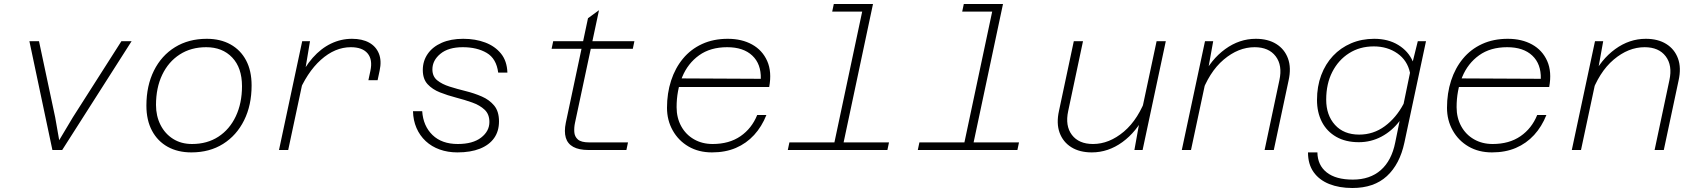

<svg xmlns="http://www.w3.org/2000/svg" viewBox="-20 -750 8490 960"><path d="M242 0 127 -544H175L256 -163L276 -49L344 -163L587 -544H638L291 0Z M937 12Q869 12 818.5 -16Q768 -44 740 -96.5Q712 -149 712 -222Q712 -321 749.5 -396.5Q787 -472 855 -514Q923 -556 1014 -556Q1082 -556 1132.5 -528Q1183 -500 1210.5 -448Q1238 -396 1238 -323Q1238 -224 1200.5 -148.5Q1163 -73 1095.5 -30.5Q1028 12 937 12ZM940 -30Q1016 -30 1072 -66.5Q1128 -103 1159 -168.5Q1190 -234 1190 -319Q1190 -411 1141 -462.5Q1092 -514 1011 -514Q935 -514 878.5 -477.5Q822 -441 791 -376Q760 -311 760 -225Q760 -170 782.5 -125.5Q805 -81 845.5 -55.5Q886 -30 940 -30Z M1822 -349 1832 -396Q1844 -452 1818 -483Q1792 -514 1734 -514Q1655 -514 1584.5 -451Q1514 -388 1467 -272L1470 -345Q1502 -414 1543.5 -461Q1585 -508 1635 -532Q1685 -556 1740 -556Q1791 -556 1825.5 -537Q1860 -518 1874.5 -482Q1889 -446 1878 -396L1868 -349ZM1375 0 1491 -544H1530L1505 -394L1421 0Z M2267 12Q2219 12 2178.5 -2.5Q2138 -17 2108.5 -44.5Q2079 -72 2062.5 -110Q2046 -148 2045 -194H2091Q2096 -120 2142.5 -75Q2189 -30 2269 -30Q2344 -30 2385.5 -62Q2427 -94 2427 -140Q2427 -179 2403 -201.5Q2379 -224 2341 -237.5Q2303 -251 2260.5 -262Q2218 -273 2180 -288Q2142 -303 2118 -329Q2094 -355 2094 -400Q2094 -445 2118.5 -480.5Q2143 -516 2188.5 -536Q2234 -556 2296 -556Q2357 -556 2406 -537.5Q2455 -519 2485 -482Q2515 -445 2517 -387H2471Q2462 -457 2413.5 -485.5Q2365 -514 2294 -514Q2222 -514 2182 -481Q2142 -448 2142 -403Q2142 -368 2166 -348.5Q2190 -329 2228 -317Q2266 -305 2308.5 -294.5Q2351 -284 2389 -267.5Q2427 -251 2451 -222Q2475 -193 2475 -143Q2475 -94 2450.5 -59.5Q2426 -25 2379.5 -6.5Q2333 12 2267 12Z M2922 0Q2875 0 2846.5 -15.5Q2818 -31 2809 -61.5Q2800 -92 2809 -136L2920 -659L2975 -699L2855 -136Q2850 -113 2851.5 -90Q2853 -67 2869.5 -52.5Q2886 -38 2926 -38H3120L3112 0ZM2738 -506 2746 -544H3152L3144 -506Z M3540 12Q3473 12 3422.5 -17.5Q3372 -47 3343.5 -98Q3315 -149 3315 -211Q3315 -284 3335.5 -347Q3356 -410 3395 -457Q3434 -504 3490.5 -530Q3547 -556 3619 -556Q3689 -556 3740.5 -527.5Q3792 -499 3816 -445Q3840 -391 3826 -315H3366L3375 -358L3784 -356Q3786 -430 3741.5 -472Q3697 -514 3616 -514Q3532 -514 3475.5 -473.5Q3419 -433 3391 -365Q3363 -297 3363 -214Q3363 -161 3386 -119Q3409 -77 3450 -53.5Q3491 -30 3543 -30Q3626 -30 3682.5 -69Q3739 -108 3766 -175H3812Q3789 -117 3750.5 -75Q3712 -33 3659.5 -10.5Q3607 12 3540 12Z M4144 0 4299 -730H4345L4190 0ZM3919 0 3927 -38H4425L4417 0ZM4141 -692 4149 -730H4322L4314 -692Z M4794 0 4949 -730H4995L4840 0ZM4569 0 4577 -38H5075L5067 0ZM4791 -692 4799 -730H4972L4964 -692Z M5395 -544 5321 -195Q5305 -121 5339.5 -75.5Q5374 -30 5445 -30Q5526 -30 5599.5 -92Q5673 -154 5715 -274L5707 -181Q5663 -91 5592 -39.5Q5521 12 5439 12Q5378 12 5336.5 -14Q5295 -40 5278 -86.5Q5261 -133 5275 -196L5349 -544ZM5809 -544 5693 0H5652L5679 -150L5763 -544Z M6303 0 6377 -349Q6393 -423 6358.5 -468.5Q6324 -514 6253 -514Q6172 -514 6098.5 -452Q6025 -390 5983 -270L5991 -363Q6035 -453 6106 -504.5Q6177 -556 6259 -556Q6320 -556 6361.5 -530Q6403 -504 6420 -457.5Q6437 -411 6423 -348L6349 0ZM5889 0 6005 -544H6046L6019 -394L5935 0Z M7044 -443 7069 -544H7110L7002 -37Q6979 71 6914.5 130.5Q6850 190 6742 190Q6676 190 6626 170Q6576 150 6548 110.5Q6520 71 6520 12H6567Q6568 76 6613.5 112Q6659 148 6744 148Q6830 148 6884 100.5Q6938 53 6956 -37L6978 -145Q6940 -95 6887.5 -67Q6835 -39 6774 -39Q6708 -39 6661 -66Q6614 -93 6589.5 -140.5Q6565 -188 6565 -250Q6565 -318 6586 -374Q6607 -430 6645 -470.5Q6683 -511 6735.5 -533.5Q6788 -556 6851 -556Q6921 -556 6971.5 -525Q7022 -494 7044 -443ZM6776 -77Q6847 -77 6904 -119Q6961 -161 6998 -231L7030 -386Q7017 -448 6967 -483Q6917 -518 6849 -518Q6779 -518 6725.5 -484Q6672 -450 6641.5 -390.5Q6611 -331 6611 -252Q6611 -174 6655 -125.5Q6699 -77 6776 -77Z M7440 12Q7373 12 7322.5 -17.5Q7272 -47 7243.5 -98Q7215 -149 7215 -211Q7215 -284 7235.5 -347Q7256 -410 7295 -457Q7334 -504 7390.5 -530Q7447 -556 7519 -556Q7589 -556 7640.5 -527.5Q7692 -499 7716 -445Q7740 -391 7726 -315H7266L7275 -358L7684 -356Q7686 -430 7641.5 -472Q7597 -514 7516 -514Q7432 -514 7375.5 -473.5Q7319 -433 7291 -365Q7263 -297 7263 -214Q7263 -161 7286 -119Q7309 -77 7350 -53.5Q7391 -30 7443 -30Q7526 -30 7582.5 -69Q7639 -108 7666 -175H7712Q7689 -117 7650.5 -75Q7612 -33 7559.5 -10.5Q7507 12 7440 12Z M8253 0 8327 -349Q8343 -423 8308.5 -468.5Q8274 -514 8203 -514Q8122 -514 8048.5 -452Q7975 -390 7933 -270L7941 -363Q7985 -453 8056 -504.5Q8127 -556 8209 -556Q8270 -556 8311.5 -530Q8353 -504 8370 -457.5Q8387 -411 8373 -348L8299 0ZM7839 0 7955 -544H7996L7969 -394L7885 0Z"/></svg>

Font: Azeret Mono Thin Thin
Style: Italic
Weight: 250
Italic angle: -12°
Version: Version 1.002